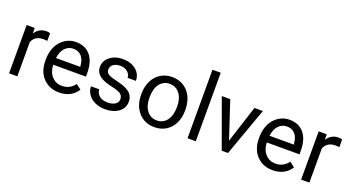

<svg xmlns="http://www.w3.org/2000/svg" viewBox="-49 -1357 3632 1974"><g transform="rotate(20 1767.0 -370.0)"><path d="M323.7 -531.2C314.5 -535.6 301.3 -538.1 283.7 -538.1C229.5 -538.1 187.5 -514.6 157.7 -467.3L156.2 -528.3H68.4V0H158.7V-375C179.7 -425.3 220.2 -450.7 279.3 -450.7C295.4 -450.7 310.1 -449.7 323.7 -447.3Z M616.7 9.8C705.1 9.8 771.5 -24.4 815.9 -92.3L760.7 -135.3C727.5 -92.3 685.5 -64 621.6 -64C576.7 -64 539.6 -80.1 510.7 -112.3C481.4 -144 466.3 -186 464.8 -238.3H822.8V-275.9C822.8 -360.4 803.7 -424.8 765.6 -470.2C727.5 -515.6 674.3 -538.1 605.5 -538.1C563.5 -538.1 524.4 -526.4 488.8 -503.4C416.5 -456.5 374.5 -371.1 374.5 -266.1V-249.5C374.5 -170.9 397 -107.9 441.9 -61C486.8 -13.7 544.9 9.8 616.7 9.8ZM605.5 -463.9C681.2 -463.9 727.1 -411.1 732.4 -319.3V-312.5H467.8C479.5 -408.2 532.7 -463.9 605.5 -463.9Z M1234.9 -140.1C1234.9 -93.8 1189.9 -64 1121.6 -64C1047.4 -64 999 -102.1 995.6 -162.6H905.3C905.3 -131.3 914.6 -102.5 933.1 -75.7C969.7 -22 1037.1 9.8 1121.6 9.8C1181.6 9.8 1231 -4.4 1268.6 -33.2C1306.2 -61.5 1325.2 -99.1 1325.2 -146.5C1325.2 -203.1 1298.8 -241.2 1242.7 -269C1214.8 -283.2 1178.2 -294.9 1133.3 -305.2C1087.9 -315.4 1056.6 -325.7 1039.6 -336.9C1022.5 -348.1 1013.7 -364.3 1013.7 -386.2C1013.7 -432.6 1052.7 -463.9 1118.7 -463.9C1150.4 -463.9 1177.2 -455.1 1198.2 -437C1219.2 -418.9 1229.5 -397.9 1229.5 -373H1320.3C1320.3 -421.4 1301.8 -460.9 1264.6 -491.7C1227.1 -522.5 1178.7 -538.1 1118.7 -538.1C1061.5 -538.1 1015.1 -522.9 978.5 -493.2C941.9 -463.4 923.3 -426.8 923.3 -383.3C923.3 -331.1 948.7 -294.4 1002.4 -267.1C1029.3 -253.4 1065.4 -241.7 1111.3 -231.9C1156.7 -222.2 1189 -210.4 1207.5 -197.3C1225.6 -183.6 1234.9 -164.6 1234.9 -140.1Z M1418.9 -262.7C1418.9 -180.7 1441.4 -114.7 1485.8 -64.9C1530.3 -15.1 1587.9 9.8 1659.7 9.8C1707 9.8 1749.5 -1.5 1786.1 -24.4C1859.4 -69.8 1899.9 -155.3 1899.9 -258.3V-264.6C1899.9 -347.2 1877.9 -413.6 1833.5 -463.4C1789.1 -513.2 1730.5 -538.1 1658.7 -538.1C1612.3 -538.1 1570.8 -526.9 1534.7 -504.4C1498 -481.9 1469.7 -450.2 1449.7 -408.7C1429.2 -367.2 1418.9 -320.8 1418.9 -269ZM1509.8 -258.3C1509.8 -324.2 1523.4 -375 1550.8 -410.6C1578.1 -446.3 1614.3 -463.9 1658.7 -463.9C1704.1 -463.9 1740.7 -445.8 1768.6 -410.2C1795.9 -374 1809.6 -327.1 1809.6 -269C1809.6 -204.1 1795.9 -153.8 1769 -118.2C1742.2 -82 1705.6 -64 1659.7 -64C1614.3 -64 1577.6 -81.5 1550.8 -117.2C1523.4 -152.8 1509.8 -199.7 1509.8 -258.3Z M2111.3 -750H2021V0H2111.3Z M2295.9 -528.3H2203.6L2395 0H2463.9L2653.3 -528.3H2561L2430.2 -122.6Z M2953.1 9.8C3041.5 9.8 3107.9 -24.4 3152.3 -92.3L3097.2 -135.3C3064 -92.3 3022 -64 2958 -64C2913.1 -64 2876 -80.1 2847.2 -112.3C2817.9 -144 2802.7 -186 2801.3 -238.3H3159.2V-275.9C3159.2 -360.4 3140.1 -424.8 3102.1 -470.2C3064 -515.6 3010.7 -538.1 2941.9 -538.1C2899.9 -538.1 2860.8 -526.4 2825.2 -503.4C2752.9 -456.5 2710.9 -371.1 2710.9 -266.1V-249.5C2710.9 -170.9 2733.4 -107.9 2778.3 -61C2823.2 -13.7 2881.3 9.8 2953.1 9.8ZM2941.9 -463.9C3017.6 -463.9 3063.5 -411.1 3068.8 -319.3V-312.5H2804.2C2815.9 -408.2 2869.1 -463.9 2941.9 -463.9Z M3519 -531.2C3509.8 -535.6 3496.6 -538.1 3479 -538.1C3424.8 -538.1 3382.8 -514.6 3353 -467.3L3351.6 -528.3H3263.7V0H3354V-375C3375 -425.3 3415.5 -450.7 3474.6 -450.7C3490.7 -450.7 3505.4 -449.7 3519 -447.3Z"/></g></svg>

Font: Shabnam
Style: Regular
Weight: 400
Foundry: DejaVu fonts team - Redesigned by Saber Rastikerdar - Based on Vazir font
Version: Version 5.0.1